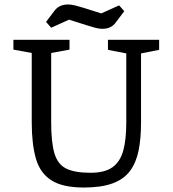

<svg xmlns="http://www.w3.org/2000/svg" viewBox="-20 -826 772 859"><path d="M355 13Q260 13 209.5 -19.5Q159 -52 140.5 -117Q122 -182 122 -278V-589L40 -604V-648H291V-604L209 -589V-278Q209 -189 223.5 -140Q238 -91 276 -72Q314 -53 385 -53Q449 -53 483.5 -78Q518 -103 531.5 -152.5Q545 -202 545 -278V-587L463 -603V-648H692V-603L611 -587V-278Q611 -206 600 -152Q589 -98 561.5 -61Q534 -24 483.5 -5.5Q433 13 355 13ZM438 -697Q423 -697 405 -702Q387 -707 368 -713L289 -738L209 -702L186 -728L223 -777Q234 -792 249.5 -799Q265 -806 284 -806Q299 -806 317 -801.5Q335 -797 354 -791L433 -766L513 -802L536 -776L499 -727Q488 -711 472.5 -704Q457 -697 438 -697Z"/></svg>

Font: Faustina Light
Style: Regular
Weight: 400
Version: Version 1.200